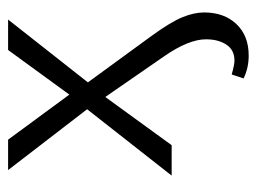

<svg xmlns="http://www.w3.org/2000/svg" viewBox="-102 -352 649 486"><g transform="rotate(-90 223.0 -109.5)"><path d="M267 182 277 152Q302 159 312 159Q339 159 352.5 138.5Q366 118 366 87Q366 43 323 -19L220 -168L98 0H21L189 -214L35 -414H112L226 -259L339 -414H416L257 -212L376 -49Q410 -2 422 27.5Q434 57 434 82Q434 133 404.5 164Q375 195 325 195Q293 195 267 182Z"/></g></svg>

Font: Ysabeau
Style: Regular
Weight: 400
Designer: Christian Thalmann (Catharsis Fonts)
Version: Version 0.003